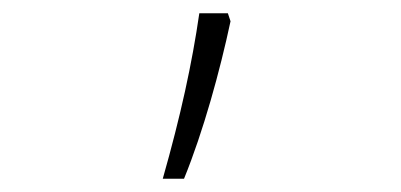

<svg xmlns="http://www.w3.org/2000/svg" viewBox="-20 -138 603 289"><path d="M225 131H257C286 60 311 -31 327 -106L323 -118H280C269 -42 252 36 225 131Z"/></svg>

Font: Noto Sans Mono SemiCondensed ExtraLight
Style: Regular
Weight: 200
Width: 4
Designer: Monotype Design Team
Foundry: Monotype Imaging Inc.
Version: Version 2.014